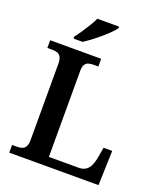

<svg xmlns="http://www.w3.org/2000/svg" viewBox="-165 -1038 973 1146"><g transform="rotate(20 321.0 -465.5)"><path d="M32 0V-49H63Q81 -49 95 -53.5Q109 -58 117.5 -72.5Q126 -87 126 -116V-598Q126 -628 117.5 -642Q109 -656 95 -660.5Q81 -665 63 -665H32V-714H356V-665H325Q308 -665 294 -661Q280 -657 271.5 -643.5Q263 -630 263 -602V-57H453Q478 -57 495.5 -68Q513 -79 523 -99.5Q533 -120 538 -145L551 -220H606L599 0ZM160 -784Q175 -803 192.5 -829Q210 -855 226.5 -882Q243 -909 253 -931H391V-921Q382 -908 362 -888Q342 -868 316.5 -846Q291 -824 265 -804.5Q239 -785 217 -771H160Z"/></g></svg>

Font: Noto Serif Bengali SemiBold
Style: Regular
Weight: 600
Version: Version 2.003